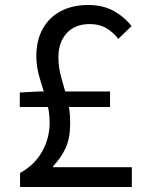

<svg xmlns="http://www.w3.org/2000/svg" viewBox="-20 -746 595 766"><path d="M60 0V-56Q117 -87 147.5 -140.5Q178 -194 178 -257Q178 -302 165 -346Q152 -390 138.5 -434Q125 -478 125 -522Q125 -585 150.5 -631Q176 -677 222.5 -701.5Q269 -726 332 -726Q391 -726 433.5 -702.5Q476 -679 505 -642L452 -591Q431 -618 403.5 -634Q376 -650 338 -650Q279 -650 246 -613.5Q213 -577 213 -518Q213 -476 225 -435Q237 -394 248.5 -350.5Q260 -307 260 -256Q260 -196 242.5 -157Q225 -118 192 -83V-79H506V0ZM59 -319V-377L134 -381H419V-319Z"/></svg>

Font: Noto Sans TC
Style: Regular
Weight: 400
Designer: Ryoko NISHIZUKA  (kana, bopomofo & ideographs); Paul D. Hunt (Latin, Greek & Cyrillic); Sandoll Communications , Soo-you
Foundry: Adobe
Version: Version 2.004-H2;hotconv 1.0.118;makeotfexe 2.5.65603